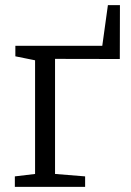

<svg xmlns="http://www.w3.org/2000/svg" viewBox="-20 -730 512 750"><path d="M38 0V-41L117 -50.5V-494.5L40 -510V-551H379.5L401.5 -710H448.5L448 -499.5L195 -500V-50.5L312.5 -41V0Z"/></svg>

Font: Merriweather 28pt Light
Style: Regular
Weight: 300
Version: Version 2.100